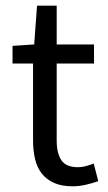

<svg xmlns="http://www.w3.org/2000/svg" viewBox="-20 -642 378 674"><path d="M96 -419H24V-481L100 -486L110 -622H179V-486H310V-419H179V-149Q179 -104 195.5 -79.5Q212 -55 254 -55Q267 -55 282 -59Q297 -63 309 -68L325 -6Q305 1 281.5 6.5Q258 12 235 12Q196 12 169.5 0Q143 -12 126.5 -33Q110 -54 103 -84Q96 -114 96 -150Z"/></svg>

Font: Myanmar Sanpya
Style: Regular
Weight: 400
Designer: Danh Hong
Foundry: Google Inc.
Version: Version 2.00 November 22, 2015